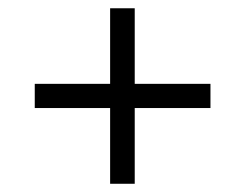

<svg xmlns="http://www.w3.org/2000/svg" viewBox="-20 -592 599 469"><path d="M494.1 -328.1V-387.2H309.1V-571.8H249V-387.2H64.9V-328.1H249V-143.1H309.1V-328.1Z"/></svg>

Font: Gandom
Style: Regular
Weight: 400
Foundry: DejaVu fonts team - Redesigned by Saber Rastikerdar - Based on Samim Font
Version: Version 0.8